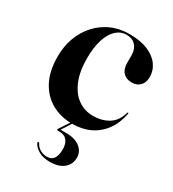

<svg xmlns="http://www.w3.org/2000/svg" viewBox="-162 -539 744 828"><g transform="rotate(30 210.5 -125.0)"><path d="M406.5 -331.5Q406.5 -305 391.2 -289Q376 -273 350 -273Q323 -273 307.2 -289.5Q291.5 -306 291.5 -337V-373Q291.5 -404.5 275 -422.5Q258.5 -440.5 229.5 -440.5Q200 -440.5 177.8 -419.5Q155.5 -398.5 143.5 -359.8Q131.5 -321 131.5 -268Q131.5 -202 150.5 -156.8Q169.5 -111.5 202.2 -88.2Q235 -65 276.5 -65Q322.5 -65 354.8 -85.5Q387 -106 399 -149.5Q399.5 -151.5 400.5 -152.2Q401.5 -153 402.5 -153Q404 -152.5 404.5 -151.2Q405 -150 404.5 -148Q395 -98 369.2 -62.8Q343.5 -27.5 304.8 -9Q266 9.5 216.5 9.5Q160 9.5 115 -15.5Q70 -40.5 44 -89.5Q18 -138.5 18 -210.5Q18 -278.5 46 -332.5Q74 -386.5 124 -418Q174 -449.5 239 -449.5Q293.5 -449.5 330.5 -434Q367.5 -418.5 387 -391.8Q406.5 -365 406.5 -331.5ZM215.5 -2H224.5L185 59.5L183 56.5Q189.5 56.5 195.2 56.5Q201 56.5 213 56.5Q259 56.5 283.8 76.2Q308.5 96 308.5 126Q308.5 159 283.8 179.5Q259 200 215.5 200Q181.5 200 159.2 187.2Q137 174.5 128.5 156.5Q127.5 154.5 128 153Q128.5 151.5 130 151Q132 149 133.5 150.2Q135 151.5 136.5 154Q145 170.5 160.5 178.8Q176 187 194 187Q237.5 187 237.5 125Q237.5 98 224.8 82Q212 66 187 66H178Q175 66 174.2 64Q173.5 62 175 59Z"/></g></svg>

Font: Fraunces 120pt SemiBold
Style: Regular
Weight: 600
Version: Version 1.000;[b76b70a41]